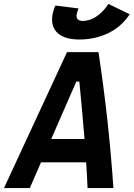

<svg xmlns="http://www.w3.org/2000/svg" viewBox="-52 -960 682 980"><path d="M-31.7 0H100.1L157.2 -131.3H387.7C390.6 -87.4 393.1 -43.9 395 0H526.9C511.2 -231.4 485.8 -462.4 450.7 -693.8H290ZM353 -758.3C459 -758.3 551.8 -802.7 603.5 -877.9L609.9 -887.2L501.5 -939.9L496.1 -932.1C461.9 -882.3 415 -853 370.6 -853C347.2 -853 335.4 -865.7 339.4 -886.7C340.8 -895.5 344.7 -906.7 349.1 -917L231 -931.6C224.6 -918.9 218.8 -900.9 215.8 -883.8C202.6 -804.7 253.4 -758.3 353 -758.3ZM209.5 -250.5 337.4 -543.5H353C362.3 -445.8 371.6 -348.1 379.4 -250.5Z"/></svg>

Font: Cascadia Mono PL
Style: Bold Italic
Weight: 700
Italic angle: -10°
Monospace: yes
Designer: Aaron Bell
Foundry: Saja Typeworks
Version: Version 2404.023